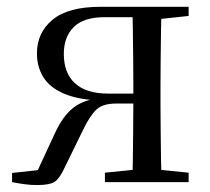

<svg xmlns="http://www.w3.org/2000/svg" viewBox="-20 -536 619 565"><path d="M275.8 -516H535.1V-489.1L425.9 -477.4L411.6 -485.4H286.7Q226.6 -485.4 197.2 -456.5Q167.8 -427.6 167.8 -377.4Q167.8 -321 200.8 -290.8Q233.9 -260.6 298 -260.6H411.6V-231.3H321.8Q282.4 -231.3 263.5 -213.4Q244.5 -195.6 224 -152.8L169.5 -41.4Q156.5 -12.7 142.2 -2Q127.8 8.6 89.1 8.6Q70.7 8.6 52.3 6.1Q33.9 3.6 15.5 0V-27.1L128.2 -39.3L82 -15.3L141.4 -143.5Q164.6 -194.4 196.2 -219.2Q227.7 -244 282.8 -248.8L278.2 -240.2Q209.6 -242.4 167.8 -260.6Q126 -278.8 107.3 -309.3Q88.7 -339.8 88.7 -378.7Q88.7 -439.7 134.6 -477.9Q180.5 -516 275.8 -516ZM369.4 0Q370.4 -24.4 370.9 -65.8Q371.4 -107.3 371.9 -154Q372.4 -200.7 372.4 -240.4V-288.3Q372.4 -321.7 371.9 -365.7Q371.4 -409.7 370.9 -450.7Q370.4 -491.8 369.4 -516H455.5Q454.5 -491.8 453.9 -450.7Q453.3 -409.7 452.8 -365.7Q452.3 -321.7 452.3 -288.3V-228.5Q452.3 -194.3 452.8 -150.3Q453.3 -106.3 453.9 -65.3Q454.5 -24.4 455.5 0ZM288.7 0V-27.8L395.5 -38.6H429.5L535.1 -27.8V0Z"/></svg>

Font: Noto Serif TC
Style: Regular
Weight: 200
Designer: Ryoko NISHIZUKA 西塚涼子 (kana & ideographs); Frank Grießhammer (Latin, Greek & Cyrillic); Wenlong ZHANG 张文龙 (bopomofo); San
Foundry: Adobe
Version: Version 2.001;hotconv 1.1.0;makeotfexe 2.6.0